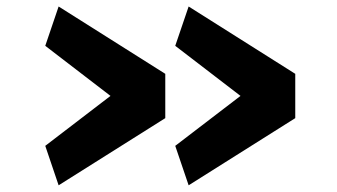

<svg xmlns="http://www.w3.org/2000/svg" viewBox="-20 -591 1023 582"><path d="M481 -232.9 157.7 -29.3 117.2 -148.9 314.9 -300.3 117.2 -452.1 157.7 -571.3 481 -367.2ZM875 -232.9 551.8 -29.3 511.2 -148.9 709 -300.3 511.2 -452.1 551.8 -571.3 875 -367.2Z"/></svg>

Font: HaufeMerriweatherSans
Style: Bold
Weight: 700
Designer: Eben Sorkin
Foundry: Eben Sorkin
Version: Version 1.56